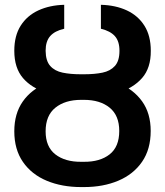

<svg xmlns="http://www.w3.org/2000/svg" viewBox="-20 -757 676 787"><path d="M312.5 -441.4H324.2Q404.3 -441.4 465.8 -416Q527.3 -390.6 562.5 -341.6Q597.7 -292.5 597.7 -220.2Q597.7 -145 562.3 -93.8Q526.9 -42.5 465.1 -16.4Q403.3 9.8 324.2 9.8H312.5Q233.9 9.8 171.6 -16.1Q109.4 -42 74 -93.3Q38.6 -144.5 38.6 -218.8Q38.6 -291.5 73.5 -341.1Q108.4 -390.6 170.4 -416Q232.4 -441.4 312.5 -441.4ZM324.2 -347.7H312.5Q246.6 -347.7 206.8 -315.4Q167 -283.2 167 -218.8Q167 -155.3 206.8 -124.3Q246.6 -93.3 312.5 -93.8H324.2Q390.1 -93.3 429.4 -124.3Q468.8 -155.3 468.8 -220.2Q468.8 -283.7 429.4 -315.7Q390.1 -347.7 324.2 -347.7ZM309.6 -452.6H326.2Q367.7 -452.6 399.9 -459.2Q432.1 -465.8 450.9 -486.6Q469.7 -507.3 469.7 -548.8Q469.7 -587.9 450.9 -608.9Q432.1 -629.9 393.6 -639.2V-737.3Q453.6 -735.8 499.8 -714.4Q545.9 -692.9 572 -651.6Q598.1 -610.4 598.1 -548.8Q598.6 -478.5 562.5 -437.3Q526.4 -396 464.6 -377.7Q402.8 -359.4 326.2 -359.4H309.6Q232.9 -359.4 171.4 -377.4Q109.9 -395.5 74.2 -437Q38.6 -478.5 38.6 -548.8Q38.6 -610.4 64.7 -651.6Q90.8 -692.9 137.2 -714.4Q183.6 -735.8 243.2 -737.3V-639.2Q204.6 -630.4 185.8 -609.1Q167 -587.9 167 -548.8Q167.5 -507.3 186 -486.6Q204.6 -465.8 236.8 -459.2Q269 -452.6 309.6 -452.6Z"/></svg>

Font: Inter Cardless Tabular Medium
Style: Regular
Weight: 500
Designer: Rasmus Andersson
Foundry: rsms
Version: Version 4.000;git-4fc901f